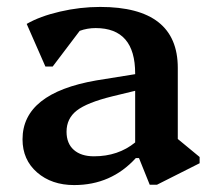

<svg xmlns="http://www.w3.org/2000/svg" viewBox="-20 -521 614 554"><path d="M194 13Q129 13 87 -23.5Q45 -60 45 -119Q45 -252 258 -289L370 -307V-309Q370 -440 256 -440Q232 -440 210 -432L132 -329H111L57 -452Q95 -474 153 -487.5Q211 -501 269 -501Q493 -501 493 -325V-120L556 -68V-50L433 12H412L381 -65H372Q301 13 194 13ZM172 -141Q172 -107 193 -88.5Q214 -70 251 -70Q321 -70 370 -110V-259L304 -243Q231 -225 201.5 -202Q172 -179 172 -141Z"/></svg>

Font: Platypi Medium
Style: Regular
Weight: 500
Designer: David Sargent
Foundry: Bolt Cutter Type
Version: Version 1.200; ttfautohint (v1.8.4.7-5d5b)